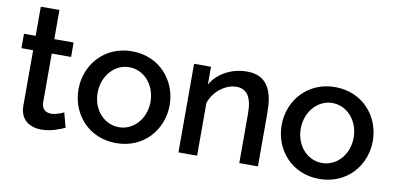

<svg xmlns="http://www.w3.org/2000/svg" viewBox="-68 -900 2297 1116"><g transform="rotate(10 1080.5 -342.5)"><path d="M357 -27 334 -114C321 -107 290 -93 259 -93C229 -93 205 -109 203 -146V-438H317V-523H203V-695H93V-523H24V-438H93V-111C93 -27 151 8 220 8C276 8 329 -14 357 -27Z M392 -261C392 -116 497 10 661 10C824 10 930 -116 930 -261C930 -406 824 -532 661 -532C499 -532 392 -406 392 -261ZM661 -84C574 -84 505 -159 505 -260C505 -360 575 -438 661 -438C748 -438 817 -361 817 -261C817 -161 748 -84 661 -84Z M1497 0V-319C1497 -434 1466 -532 1341 -532C1249 -532 1168 -488 1128 -418V-523H1028V0H1138V-311C1161 -382 1231 -434 1294 -434C1355 -434 1387 -391 1387 -293V0Z M1591 -261C1591 -116 1696 10 1860 10C2023 10 2129 -116 2129 -261C2129 -406 2023 -532 1860 -532C1698 -532 1591 -406 1591 -261ZM1860 -84C1773 -84 1704 -159 1704 -260C1704 -360 1774 -438 1860 -438C1947 -438 2016 -361 2016 -261C2016 -161 1947 -84 1860 -84Z"/></g></svg>

Font: FIGSv2-sans-serif SemiBold
Style: Regular
Weight: 600
Designer: Matt McInerney, Pablo Impallari, Rodrigo Fuenzalida,Mirko Velimirovic
Foundry: Matt McInerney, Pablo Impallari, Rodrigo Fuenzalida
Version: Version 4.021;hotconv 1.0.109;makeotfexe 2.5.65596